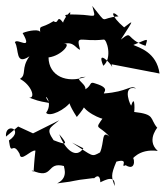

<svg xmlns="http://www.w3.org/2000/svg" viewBox="-22 -588 556 645"><path d="M258 -90C234 -53 197 -84 177 -137C207 -102 204 -99 158 -117C132 -155 144 -157 177 -184L89 -140L39 -163L-2 -129C-6 -179 62 -153 8 -116C16 -58 19 -118 44 -71C47 -41 82 -86 97 -82C88 -4 95 -7 84 -16C161 18 131 -47 194 -30C187 -35 214 7 170 28C254 18 198 21 294 10C282 27 313 -20 315 23C308 32 368 -13 363 37C353 7 349 2 369 -45C416 -58 378 -22 400 -33C441 -8 427 -75 421 -54C420 -47 441 -90 508 -81C464 -120 517 -170 506 -159C480 -190 501 -204 428 -212C430 -202 433 -278 419 -234C420 -224 383 -304 435 -291C414 -304 409 -280 327 -274C325 -278 349 -292 300 -307C276 -316 289 -303 265 -288C268 -310 214 -327 266 -330C203 -307 142 -332 141 -395C187 -401 221 -447 191 -440C226 -451 233 -424 247 -421C232 -475 248 -446 326 -455C336 -459 357 -393 325 -367C301 -424 350 -376 355 -363L353 -372C407 -362 460 -351 514 -341C504 -413 445 -428 426 -437C478 -458 475 -462 467 -434C397 -458 426 -488 384 -455C428 -524 429 -522 395 -496C349 -535 350 -558 376 -533C309 -528 343 -501 288 -568C301 -520 300 -538 238 -539C199 -541 186 -538 207 -528C230 -571 192 -527 190 -512C167 -543 177 -503 158 -517C113 -489 111 -507 113 -479C113 -491 75 -486 54 -477C90 -414 35 -462 28 -446C43 -423 28 -366 77 -399C47 -357 69 -338 45 -323C83 -303 99 -258 76 -260C100 -252 101 -249 144 -242C112 -286 162 -250 133 -209C144 -194 197 -218 218 -249C205 -253 209 -237 236 -195C271 -236 267 -243 253 -238C269 -202 345 -179 324 -192C294 -150 308 -171 346 -129C318 -153 329 -109 314 -76C285 -60 292 -62 220 -109Z"/></svg>

Font: Asimov Aggro
Style: Medium
Weight: 500
Designer: Google
Version: Version 2.000980; 2014